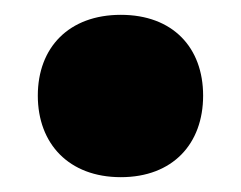

<svg xmlns="http://www.w3.org/2000/svg" viewBox="-20 -399 325 259"><path d="M143 -160C213 -160 254 -205 254 -270C254 -335 213 -379 143 -379C73 -379 31 -335 31 -270C31 -205 73 -160 143 -160Z"/></svg>

Font: SN Pro Black
Style: Regular
Weight: 900
Designer: Tobias Whetton
Foundry: Supernotes
Version: Version 1.001;Glyphs 3.2 (3249)